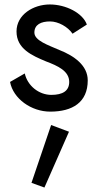

<svg xmlns="http://www.w3.org/2000/svg" viewBox="-20 -490 443 860"><path d="M91 -161 25 -123C39 -48 120 10 205 10C304 10 373 -31 373 -130C373 -197 312 -240 246 -266C196 -288 134 -308 134 -344C134 -380 164 -394 204 -394C241 -394 284 -370 305 -339L369 -380C351 -431 276 -470 203 -470C130 -470 54 -425 54 -349C54 -271 124 -241 186 -215C239 -195 290 -172 290 -123C290 -83 261 -65 210 -65C154 -65 103 -106 91 -161ZM209 70 121 329 179 350 289 100Z"/></svg>

Font: Jost
Style: Regular
Weight: 400
Version: Version 3.710